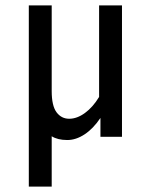

<svg xmlns="http://www.w3.org/2000/svg" viewBox="-20 -508 560 713"><path d="M87 185V-488H172V-170Q172 -115 190 -91Q208 -67 237 -67Q266 -67 295.5 -88.5Q325 -110 348 -148V-488H433V0H353V-70Q326 -30 294 -9Q262 12 230 12Q194 12 172 -2V185Z"/></svg>

Font: Ropa Sans
Style: Regular
Weight: 400
Designer: Botio Nikoltchev
Foundry: Botjo Nikoltchev
Version: Version 1.002